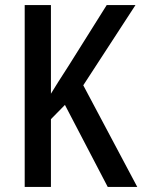

<svg xmlns="http://www.w3.org/2000/svg" viewBox="-20 -734 559 754"><path d="M519 0H403L235 -322L180 -266V0H77V-714H180V-366Q192 -386 209.5 -413.5Q227 -441 249 -475L399 -714H512L307 -399Z"/></svg>

Font: Noto Sans Georgian Condensed Medium
Style: Regular
Weight: 500
Width: 3
Designer: Monotype Design Team, Akaki Razmadze
Foundry: Google LLC
Version: Version 2.005; ttfautohint (v1.8.4.7-5d5b)